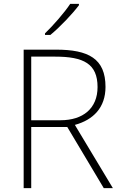

<svg xmlns="http://www.w3.org/2000/svg" viewBox="-20 -970 626 990"><path d="M387 -950H342C314 -907 253 -837 212 -798V-790H240C292 -833 354 -899 387 -943ZM269 -714H102V0H141V-315H327L515 0H562L366 -326C461 -352 524 -415 524 -522C524 -668 436 -714 269 -714ZM264 -678C412 -678 483 -641 483 -521C483 -411 408 -350 292 -350H141V-678Z"/></svg>

Font: Noto Sans Cherokee ExtraLight
Style: Regular
Weight: 200
Designer: Monotype Design Team
Foundry: Monotype Imaging Inc.
Version: Version 2.001